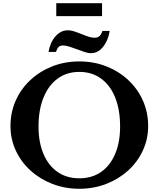

<svg xmlns="http://www.w3.org/2000/svg" viewBox="-20 -1161 983 1191"><path d="M472 -780Q562 -780 639.5 -749.5Q717 -719 775.5 -664.5Q834 -610 866.5 -537Q899 -464 899 -379Q899 -298 866 -227Q833 -156 774.5 -103Q716 -50 638.5 -20Q561 10 472 10Q383 10 305.5 -20Q228 -50 169.5 -103Q111 -156 78 -227Q45 -298 45 -379Q45 -464 77.5 -537Q110 -610 168.5 -664.5Q227 -719 304.5 -749.5Q382 -780 472 -780ZM472 -55Q550 -55 606.5 -94Q663 -133 694 -205.5Q725 -278 725 -376Q725 -480 694.5 -556Q664 -632 607 -673.5Q550 -715 472 -715Q394 -715 337.5 -673.5Q281 -632 250 -556Q219 -480 219 -376Q219 -278 250 -205.5Q281 -133 337.5 -94Q394 -55 472 -55ZM281 -839Q291 -898 324 -935.5Q357 -973 400 -973Q424 -973 454.5 -961.5Q485 -950 514.5 -938.5Q544 -927 566 -927Q585 -927 596.5 -936.5Q608 -946 615 -969H660Q656 -937 641 -905Q626 -873 601.5 -852Q577 -831 543 -831Q527 -831 504.5 -838.5Q482 -846 457 -855.5Q432 -865 409.5 -872Q387 -879 371 -879Q354 -879 344.5 -870.5Q335 -862 327 -839ZM613 -1061H329V-1141H613Z"/></svg>

Font: Libre Baskerville
Style: Bold
Weight: 700
Designer: Pablo Impallari, Rodrigo Fuenzalida
Foundry: Pablo Impallari, Rodrigo Fuenzalida
Version: Version 1.051; ttfautohint (v1.8.4.7-5d5b)